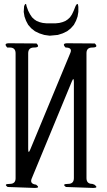

<svg xmlns="http://www.w3.org/2000/svg" viewBox="-20 -972 540 968"><path d="M312.5 -29.3Q290 -44.9 323.2 -44.9Q352.5 -44.9 352.5 -74.2V-557.6Q352.5 -586.9 341.8 -560.5L139.6 -71.3Q128.9 -44.9 162.1 -41Q184.6 -24.4 156.2 -24.4L18.6 -29.3Q-3.9 -44.9 29.3 -44.9Q58.6 -44.9 58.6 -73.2V-703.1Q58.6 -732.4 29.3 -732.4H16.6Q-3.9 -753.9 25.4 -753.9L164.1 -752.9Q184.6 -732.4 151.4 -732.4Q122.1 -732.4 122.1 -703.1V-221.7Q122.1 -192.4 132.8 -218.8L335 -706.1Q345.7 -732.4 310.5 -732.4Q290 -753.9 319.3 -753.9L458 -752.9Q478.5 -732.4 445.3 -732.4Q416 -732.4 416 -704.1V-74.2Q416 -44.9 445.3 -44.9L456.1 -41Q478.5 -24.4 450.2 -24.4ZM241.2 -854.5H261.7L279.3 -856.4L294.9 -860.4L309.6 -866.2L321.3 -874L333 -884.8L342.8 -899.4L351.6 -918L361.3 -942.4Q373 -963.9 375 -937.5V-912.1L371.1 -888.7L363.3 -867.2L352.5 -846.7L336.9 -829.1L318.4 -814.5L295.9 -803.7L271.5 -795.9L230.5 -792L203.1 -795.9L178.7 -803.7L156.2 -814.5L137.7 -829.1L122.1 -846.7L111.3 -867.2L103.5 -888.7L99.6 -912.1L101.6 -941.4Q111.3 -963.9 114.3 -939.5L122.1 -918L131.8 -899.4L141.6 -884.8L153.3 -874L165 -866.2L179.7 -860.4L195.3 -856.4L212.9 -854.5Z"/></svg>

Font: B2 Hana
Style: Regular
Weight: 500
Version: 2020-08-05; (max)